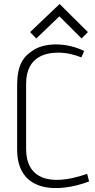

<svg xmlns="http://www.w3.org/2000/svg" viewBox="-20 -933 474 963"><path d="M131 -772 162 -740 278 -851 389 -740 421 -772 279 -913ZM111 -513C111 -654 217 -669 273 -669C313 -669 354 -659 388 -645L402 -677C326 -716 218 -723 153 -685C100 -653 66 -613 66 -504V-183C66 34 269 37 427 -23L417 -61C219 8 111 -44 111 -185Z"/></svg>

Font: Advent Pro
Style: Light
Weight: 300
Designer: Andreas Kalpakidis
Foundry: Andreas Kalpakidis
Version: Version 2.002 2007